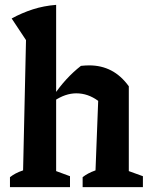

<svg xmlns="http://www.w3.org/2000/svg" viewBox="-20 -770 623 790"><path d="M21 0V-41Q31 -49 44 -56Q57 -63 75 -69L87 -605L28 -694Q70 -717 115 -731.5Q160 -746 211 -750V-66L268 -45V0ZM320 0V-41Q330 -49 343 -56Q356 -63 373 -69L384 -355L510 -415V-66L568 -45V0ZM203 -355 200 -376Q225 -413 253 -443.5Q281 -474 313 -499Q323 -500 331 -500.5Q339 -501 347 -501Q397 -501 437.5 -480Q478 -459 510 -415L384 -355Q342 -386 294 -386Q249 -386 203 -355Z"/></svg>

Font: Piazzolla 24pt
Style: Bold
Weight: 700
Designer: Juan Pablo del Peral
Foundry: Huerta Tipografica
Version: Version 2.005